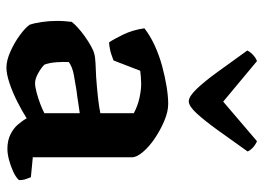

<svg xmlns="http://www.w3.org/2000/svg" viewBox="-131 -685 819 597"><g transform="rotate(90 278.5 -386.5)"><path d="M190 3Q168 3 140 -9.5Q112 -22 89 -39Q66 -56 57 -69Q52 -83 48.5 -106.5Q45 -130 45 -154Q45 -168 46 -179.5Q47 -191 48 -200Q54 -208 66 -219Q78 -230 93.5 -241Q109 -252 123.5 -260Q138 -268 147 -270Q156 -273 177 -274Q198 -275 220 -276Q236 -277 251.5 -278.5Q267 -280 282 -281.5Q297 -283 309.5 -285Q322 -287 332 -289V-393Q310 -405 285 -410.5Q260 -416 241 -416Q232 -416 219.5 -415Q207 -414 200 -413L168 -330Q163 -328 148.5 -323Q134 -318 112 -316Q102 -330 87.5 -360Q73 -390 68 -426Q91 -444 121.5 -458Q152 -472 185 -481Q218 -490 249 -495Q280 -500 303 -500Q327 -500 355.5 -488Q384 -476 410 -458.5Q436 -441 452.5 -421.5Q469 -402 469 -388V-79L531 -73Q533 -68 536.5 -58.5Q540 -49 540 -36Q531 -26 513.5 -18Q496 -10 477 -5Q458 0 443 0Q417 0 398 -9.5Q379 -19 367 -33Q355 -47 348 -60Q326 -46 296.5 -31Q267 -16 238.5 -6.5Q210 3 190 3ZM239 -86Q249 -86 266.5 -90.5Q284 -95 302.5 -102Q321 -109 332 -115V-225Q316 -223 298 -220Q280 -217 262 -215Q237 -211 212.5 -206.5Q188 -202 173 -191Q172 -175 173.5 -153Q175 -131 181 -115Q191 -105 208 -95.5Q225 -86 239 -86ZM295 -564Q280 -564 256.5 -588.5Q233 -613 203 -654.5Q173 -696 137 -746Q142 -756 151.5 -764.5Q161 -773 170 -776L296 -671L419 -776Q429 -772 438 -764Q447 -756 451 -747Q415 -696 385 -654.5Q355 -613 332.5 -588.5Q310 -564 295 -564Z"/></g></svg>

Font: Texturina 12pt
Style: Bold
Weight: 700
Designer: Guillermo Torres Carreño
Foundry: Omnibus-Type
Version: Version 1.002